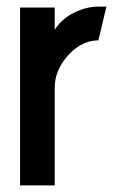

<svg xmlns="http://www.w3.org/2000/svg" viewBox="-20 -564 356 584"><path d="M41 0V-541H146.5V-473.6Q173.8 -516.6 228.5 -535.2Q253.9 -543.9 278.3 -543.9H303.7L279.3 -441.4Q221.7 -440.4 178.7 -385.7Q146.5 -343.8 146.5 -298.8V0Z"/></svg>

Font: Post No Bills Colombo
Style: Bold
Weight: 800
Designer: Kosala Senevirathne, Siva Puranthara, Lasantha Premarathna, Tharique Azeez
Foundry: Mooniak
Version: Version 1.220 ; ttfautohint (v1.5)